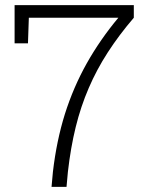

<svg xmlns="http://www.w3.org/2000/svg" viewBox="-20 -731 584 751"><path d="M245.6 -59.1 240.2 0H181.6L187 -59.1Q201.2 -180.7 233.9 -285.2Q267.1 -390.1 319.3 -483.2Q371.6 -576.2 442.9 -661.6H92.8L89.4 -561.5H37.1V-710.9H503.4V-661.6Q445.3 -593.8 401.6 -526.1Q357.9 -458.5 327.1 -386.7Q295.9 -314.5 276.1 -233.9Q256.3 -153.3 245.6 -59.1Z"/></svg>

Font: Battambang Light
Style: Regular
Weight: 300
Designer: Danh Hong
Version: Version 8.002; ttfautohint (v1.8.3)